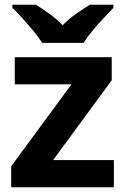

<svg xmlns="http://www.w3.org/2000/svg" viewBox="-20 -786 528 806"><path d="M458 0H27V-88L280 -432H42V-546H449V-449L203 -114H458ZM157 -606Q143 -629 120.5 -656Q98 -683 74.5 -709Q51 -735 32 -753V-766H131Q157 -750 187 -728.5Q217 -707 243 -680Q269 -707 300 -728.5Q331 -750 357 -766H456V-753Q438 -735 414 -709Q390 -683 367.5 -656Q345 -629 331 -606Z"/></svg>

Font: Noto Sans Bamum
Style: Bold
Weight: 700
Designer: Monotype Design Team
Foundry: Monotype Imaging Inc.
Version: Version 2.002; ttfautohint (v1.8.4.7-5d5b)